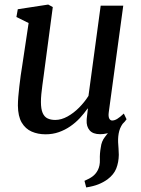

<svg xmlns="http://www.w3.org/2000/svg" viewBox="-20 -579 618 842"><path d="M358 243 350.5 214Q373 204.5 386.8 194Q400.5 183.5 409 167Q419 147.5 418 121Q417 94.5 422 67.5Q425 40.5 440.5 21.2Q456 2 466 -12L527 -48Q509 -27 503 -4.8Q497 17.5 498 45Q498.5 57.5 499.8 72Q501 86.5 501 100Q500.5 132.5 490 159.5Q479.5 186.5 451.5 207.5Q433.5 220.5 411.8 229.2Q390 238 358 243ZM180 10Q146 10 118.8 -2Q91.5 -14 75.2 -41.5Q59 -69 58.5 -116Q58.5 -133 60.2 -154.5Q62 -176 64.8 -200Q67.5 -224 70.8 -247.8Q74 -271.5 77.5 -291.5L105.5 -478L52 -504.5L58 -538.5L191.5 -559L211.5 -548L177 -288.5Q174.5 -268 171.5 -246.8Q168.5 -225.5 165.8 -205Q163 -184.5 161.2 -166Q159.5 -147.5 159.5 -132Q159.5 -101 167 -83.8Q174.5 -66.5 188.5 -59.8Q202.5 -53 222.5 -53Q248.5 -53 275.8 -68Q303 -83 327 -107.2Q351 -131.5 368 -158.5L421.5 -554H520.5L457 -87Q454.5 -68.5 459 -59.5Q463.5 -50.5 472 -50.5Q482 -50.5 493.8 -57.5Q505.5 -64.5 523 -81L535 -56Q530 -47.5 513.8 -31.8Q497.5 -16 473.2 -3.2Q449 9.5 419 9.5Q387.5 9.5 373 -7.5Q358.5 -24.5 360 -52Q360 -54 360.5 -59.8Q361 -65.5 362 -73Q363 -80.5 363.8 -88.2Q364.5 -96 365.5 -102.5L364 -103Q349 -81.5 330.2 -61.2Q311.5 -41 288.2 -25Q265 -9 238 0.5Q211 10 180 10Z"/></svg>

Font: Merriweather 36pt
Style: Italic
Weight: 400
Italic angle: -7.8°
Version: Version 2.101